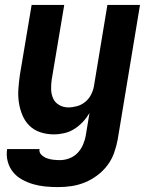

<svg xmlns="http://www.w3.org/2000/svg" viewBox="-20 -540 640 783"><path d="M216 223Q190 223 164.5 220.5Q139 218 115 211Q91 204 69.5 192Q48 180 33 161.5Q18 143 11.5 118.5Q5 94 9 68H141Q139 82 149 91.5Q159 101 171.5 105.5Q184 110 197.5 111.5Q211 113 225 113Q244 113 263.5 105.5Q283 98 297 83Q311 68 319 49Q327 30 330 11L345 -79Q333 -59 317.5 -42.5Q302 -26 283 -14Q264 -2 242.5 3Q221 8 200 8Q171 8 145 -0.5Q119 -9 100.5 -27Q82 -45 71.5 -70Q61 -95 57 -122Q53 -149 55 -177.5Q57 -206 61 -234L109 -520H242L191 -216Q188 -196 188.5 -176Q189 -156 196.5 -139Q204 -122 221 -112Q238 -102 258 -102Q276 -102 294 -107Q312 -112 327 -124Q342 -136 351 -153.5Q360 -171 363 -188L418 -520H551L460 29Q455 56 445.5 83Q436 110 418.5 133.5Q401 157 377 175Q353 193 326 204Q299 215 271.5 219Q244 223 216 223Z"/></svg>

Font: Iosevka Extrabold Extended
Style: Italic
Weight: 800
Width: 7
Italic angle: -9°
Monospace: yes
Designer: Belleve Invis
Foundry: Belleve Invis
Version: Version 32.5.0; ttfautohint (v1.8.4)